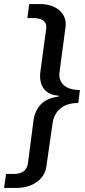

<svg xmlns="http://www.w3.org/2000/svg" viewBox="-65 -762 417 947"><path d="M79 -742 70 -673H98C145 -673 167 -654 163 -622L134 -407C124 -323 174 -293 223 -290C229 -288 223 -284 213 -284C166 -277 114 -249 101 -173L73 41C69 72 54 96 1 96H-35L-45 165H15C89 165 155 128 164 57L194 -152C202 -212 243 -254 321 -254L329 -318C249 -318 221 -361 229 -409L258 -627C268 -697 211 -742 133 -742Z"/></svg>

Font: Cheyenne Sans Medium
Style: Italic
Weight: 500
Italic angle: -8.13011°
Designer: The Public Sans project authors (U.S. Web Design System), Libre Franklin designed by Pablo Impallari and Rodrigo Fuenzal
Foundry: The Cheyenne Sans Project Authors
Version: Version 2.007